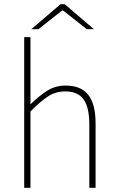

<svg xmlns="http://www.w3.org/2000/svg" viewBox="-20 -900 562 920"><path d="M96 0V-722H126V-508V-400Q165 -439 205 -464.5Q245 -490 294 -490Q368 -490 403 -445.5Q438 -401 438 -308V0H408V-304Q408 -384 381 -423Q354 -462 292 -462Q247 -462 210 -438Q173 -414 126 -366V0ZM130 -760 270 -880H290L430 -760H396L282 -850H278L164 -760Z"/></svg>

Font: Mada ExtraLight
Style: Regular
Weight: 250
Designer: Khaled Hosny
Version: Version 1.5